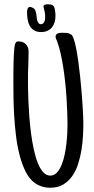

<svg xmlns="http://www.w3.org/2000/svg" viewBox="-20 -884 447 911"><path d="M375.5 -299.8Q375.5 -273.4 373.8 -240.7Q372.1 -208 366.7 -173.8Q361.3 -139.6 351.1 -107.2Q340.8 -74.7 323.2 -49.3Q305.7 -23.9 280 -8.5Q254.4 6.8 218.3 6.8Q198.2 6.8 179.2 1Q160.2 -4.9 144 -16.6Q118.7 -35.2 101.3 -70.1Q84 -105 72.8 -148.7Q61.5 -192.4 55.7 -241.5Q49.8 -290.5 47.1 -337.9Q44.4 -385.3 43.9 -427.2Q43.5 -469.2 43.5 -499Q43.5 -506.8 43.5 -521.5Q43.5 -536.1 43.7 -554Q43.9 -571.8 44.4 -590.8Q44.9 -609.9 45.9 -627.2Q46.9 -644.5 48.3 -657.7Q49.8 -670.9 52.2 -676.8Q54.7 -682.6 57.9 -685.1Q61 -687.5 67.9 -687.5Q89.8 -687.5 102.8 -674.1Q115.7 -660.6 115.7 -638.7Q115.7 -606.4 114.3 -574.2Q112.8 -542 112.8 -509.8Q112.8 -495.6 113 -468.3Q113.3 -440.9 114.7 -406Q116.2 -371.1 119.1 -331.1Q122.1 -291 127.2 -251.7Q132.3 -212.4 140.1 -176Q147.9 -139.6 158.9 -111.8Q169.9 -84 184.6 -67.4Q199.2 -50.8 218.3 -50.8Q236.3 -50.8 249.8 -64.9Q263.2 -79.1 272.2 -101.3Q281.2 -123.5 286.9 -150.9Q292.5 -178.2 295.4 -204.8Q298.3 -231.4 299.3 -254.2Q300.3 -276.9 300.3 -290Q300.3 -316.9 299.1 -349.9Q297.9 -382.8 295.7 -418.5Q293.5 -454.1 289.6 -491.2Q285.6 -528.3 280.3 -563.2Q274.9 -598.1 267.8 -629.9Q260.7 -661.6 251.5 -686.5Q250 -690.9 246.8 -697.8Q243.7 -704.6 243.7 -709Q243.7 -716.8 247.3 -720.7Q251 -724.6 256.3 -726.3Q261.7 -728 268.1 -728.3Q274.4 -728.5 279.8 -728.5Q291.5 -728.5 299.1 -727.5Q306.6 -726.6 316.9 -720.7Q323.7 -716.8 329.8 -699.2Q335.9 -681.6 341.3 -654.8Q346.7 -627.9 351.3 -594Q356 -560.1 359.9 -524.2Q363.8 -488.3 366.7 -452.6Q369.6 -417 371.6 -386.7Q373.5 -356.4 374.5 -333.5Q375.5 -310.5 375.5 -299.8ZM243.2 -809.1Q243.2 -792.5 239 -778.3Q234.9 -764.2 226.3 -753.9Q217.8 -743.7 204.8 -737.8Q191.9 -731.9 174.8 -731.9Q154.3 -731.9 141.4 -740.2Q128.4 -748.5 121.1 -761.7Q113.8 -774.9 111.1 -791.5Q108.4 -808.1 108.4 -824.7Q108.4 -828.1 108.6 -832.5Q108.9 -836.9 110.4 -841.1Q111.8 -845.2 114.5 -848.1Q117.2 -851.1 122.1 -851.1Q127 -851.1 132.8 -848.1Q143.6 -843.8 147.2 -835.4Q150.9 -827.1 152.3 -817.4Q153.8 -807.6 154.5 -797.4Q155.3 -787.1 160.2 -778.8Q165 -769 173.8 -769Q180.2 -769 184.3 -772.7Q188.5 -776.4 190.7 -781.5Q192.9 -786.6 193.6 -792.5Q194.3 -798.3 194.3 -803.2Q194.3 -814.9 192.4 -825.9Q190.4 -836.9 187.5 -847.2Q186.5 -848.6 186.5 -849.9Q186.5 -851.1 186.5 -852.1Q186.5 -859.9 193.6 -861.8Q200.7 -863.8 206.1 -863.8Q221.7 -863.8 229.5 -859.6Q237.3 -855.5 240.2 -839.4Q243.2 -824.7 243.2 -809.1Z"/></svg>

Font: Just Another Hand
Style: Regular
Weight: 400
Designer: Astigmatic (AOETI)
Foundry: Astigmatic (AOETI)
Version: Version 1.000